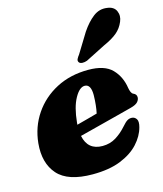

<svg xmlns="http://www.w3.org/2000/svg" viewBox="-114 -840 797 940"><g transform="rotate(-15 284.0 -370.0)"><path d="M519 -149Q508 -106.5 473.8 -69Q439.5 -31.5 381.5 -8.2Q323.5 15 239.5 15Q114.5 15 63 -43.5Q11.5 -102 21 -201Q29 -282 72.5 -346.2Q116 -410.5 187.2 -447.8Q258.5 -485 349.5 -485Q432 -485 469.8 -446Q507.5 -407 516 -348Q518 -336.5 522 -327.2Q526 -318 533 -315Q549 -308.5 549 -293Q549 -280.5 539.2 -269.5Q529.5 -258.5 503 -251.5Q474.5 -244 428 -232Q381.5 -220 329.2 -206.5Q277 -193 232 -181.5Q247.5 -106.5 322 -106.5Q360 -106.5 390 -125Q420 -143.5 445 -172Q461 -190.5 471.5 -197Q482 -203.5 494.5 -203Q509 -202.5 517.8 -189.8Q526.5 -177 519 -149ZM230 -250Q229.5 -244.5 229 -239Q256.5 -246.5 284.5 -253.8Q312.5 -261 334.5 -267.5Q338.5 -285.5 341 -308.8Q343.5 -332 344 -359Q344 -414 312.5 -414Q286 -414 261.8 -370.2Q237.5 -326.5 230 -250ZM387 -668.5Q416 -711.5 447.5 -735.5Q479 -759.5 517 -754Q551.5 -750 562.5 -724.8Q573.5 -699.5 561.5 -672Q549 -641.5 524.5 -620.8Q500 -600 457 -581L355.5 -529.5Q343 -525 331.5 -525.5Q320 -526 315 -532.5Q309 -540.5 313.5 -549.8Q318 -559 326 -569Z"/></g></svg>

Font: Fraunces 9pt S000 Black
Style: Italic
Weight: 900
Italic angle: -16°
Version: Version 1.000; ttfautohint (v1.8.3)